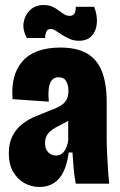

<svg xmlns="http://www.w3.org/2000/svg" viewBox="-20 -730 478 763"><path d="M137 13Q104 13 76 -3Q48 -19 31.5 -48.5Q15 -78 15 -120Q15 -162 30 -190.5Q45 -219 69 -237.5Q93 -256 121 -267.5Q149 -279 174 -289Q200 -298 217.5 -308Q235 -318 243.5 -332Q252 -346 252 -368Q252 -392 243 -407.5Q234 -423 213 -423Q196 -423 186.5 -412Q177 -401 174 -379Q171 -357 174 -326L30 -336Q26 -383 35.5 -420.5Q45 -458 68.5 -485.5Q92 -513 130 -527Q168 -541 220 -541Q286 -541 326.5 -517Q367 -493 385.5 -445Q404 -397 404 -324V-183Q404 -155 405.5 -122.5Q407 -90 409 -58.5Q411 -27 414 0H281Q275 -33 272.5 -62Q270 -91 268 -124H253Q247 -78 232.5 -48Q218 -18 194 -2.5Q170 13 137 13ZM202 -112Q214 -112 222.5 -117Q231 -122 236.5 -130.5Q242 -139 245.5 -149.5Q249 -160 251 -170V-272H280Q269 -261 255.5 -252.5Q242 -244 228.5 -237.5Q215 -231 202.5 -224Q190 -217 180 -208.5Q170 -200 164.5 -188.5Q159 -177 159 -161Q159 -137 172 -124.5Q185 -112 202 -112ZM294 -568Q273 -568 256.5 -575.5Q240 -583 226.5 -591.5Q213 -600 202 -607.5Q191 -615 181 -615Q168 -615 163.5 -602.5Q159 -590 159 -579H87Q69 -611 74 -641Q79 -671 100 -690.5Q121 -710 153 -710Q172 -710 186.5 -704Q201 -698 212.5 -689Q224 -680 234.5 -673.5Q245 -667 257 -667Q273 -667 277.5 -679.5Q282 -692 281 -703H354Q367 -671 365 -639.5Q363 -608 345 -588Q327 -568 294 -568Z"/></svg>

Font: Bricolage Grotesque 48pt Condensed ExtraBold
Style: Regular
Weight: 800
Width: 3
Designer: Mathieu Triay
Foundry: Atelier Triay
Version: Version 1.001;gftools[0.9.33.dev8+g029e19f]